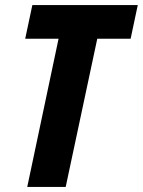

<svg xmlns="http://www.w3.org/2000/svg" viewBox="-20 -734 561 754"><path d="M87 0 210 -582H79L107 -714H521L493 -582H362L238 0Z"/></svg>

Font: Noto Sans Condensed ExtraBold
Style: Italic
Weight: 800
Width: 3
Italic angle: -12°
Designer: Monotype Design Team
Foundry: Monotype Imaging Inc.
Version: Version 2.013; ttfautohint (v1.8.4.7-5d5b)